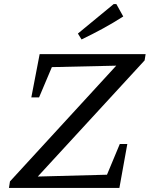

<svg xmlns="http://www.w3.org/2000/svg" viewBox="-20 -924 736 944"><path d="M691 -627 140 -28 128 -55 506 -65 569 -216H606L567 0H24L29 -32L578 -630L591 -602L235 -594L172 -445H134L175 -658H696ZM381 -730 363 -759 539 -904H552L586 -843Q536 -811 485.5 -783.5Q435 -756 381 -730Z"/></svg>

Font: Piazzolla Thin Medium
Style: Italic
Weight: 500
Italic angle: -11.3°
Version: Version 2.005